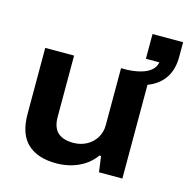

<svg xmlns="http://www.w3.org/2000/svg" viewBox="-108 -835 933 952"><g transform="rotate(15 358.0 -359.5)"><path d="M263 12Q167 12 115 -36.5Q63 -85 63 -189V-527H211V-213Q211 -185 218 -165Q225 -145 239 -132.5Q253 -120 273 -114Q293 -108 318 -108Q355 -108 385.5 -124Q416 -140 434 -169Q452 -198 452 -234V-527H600V0H480L469 -81H461Q438 -49 406.5 -28.5Q375 -8 338.5 2Q302 12 263 12ZM485 -459V-527Q547 -530 584.5 -549.5Q622 -569 628 -604H559V-731H716V-655Q716 -594 689.5 -551.5Q663 -509 611.5 -486Q560 -463 485 -459Z"/></g></svg>

Font: Archivo SemiExpanded
Style: Bold
Weight: 700
Width: 6
Designer: Hector Gatti
Foundry: Omnibus-Type
Version: Version 2.001